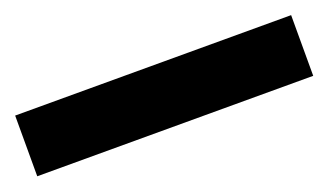

<svg xmlns="http://www.w3.org/2000/svg" viewBox="-31 -37 550 321"><g transform="rotate(-20 243.5 123.0)"><path d="M489 177V69H-2V177Z"/></g></svg>

Font: Noto Sans Myanmar UI Condensed ExtraBold
Style: Regular
Weight: 800
Width: 3
Designer: Monotype Design Team
Foundry: Monotype Imaging Inc.
Version: Version 2.103